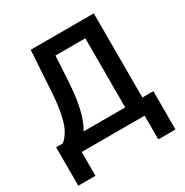

<svg xmlns="http://www.w3.org/2000/svg" viewBox="-201 -888 1178 1225"><g transform="rotate(-30 388.0 -275.5)"><path d="M150.9 175.4H24.5V-107.6H73.2Q97.7 -125.7 119.3 -162.3Q163.4 -234.7 175.8 -419.7L195 -727.3H659.8V-107.6H740.8V174.7H614.3V0H150.9ZM533.4 -107.6V-616.8H313.6L302.2 -419.7Q287.6 -202.8 226.6 -107.6Z"/></g></svg>

Font: Linik Sans SemiBold
Style: Regular
Weight: 600
Designer: Fonts by Rasmus Andersson / Changes by Cristiano Sobral with parts from Marc Monis
Foundry: rsms
Version: Version 3.020; ttfautohint (v1.6)